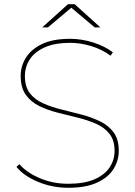

<svg xmlns="http://www.w3.org/2000/svg" viewBox="-20 -887 641 910"><path d="M304 3Q228 3 160.5 -25Q93 -53 58 -96L72 -109Q105 -70 167.5 -43Q230 -16 303 -16Q379 -16 427.5 -37Q476 -58 499.5 -93.5Q523 -129 523 -172Q523 -222 499 -252.5Q475 -283 435 -300.5Q395 -318 348 -329.5Q301 -341 253.5 -353Q206 -365 166 -384.5Q126 -404 102 -438Q78 -472 78 -527Q78 -573 102.5 -613Q127 -653 178.5 -678Q230 -703 312 -703Q368 -703 422.5 -685.5Q477 -668 515 -639L504 -623Q462 -654 411 -669Q360 -684 313 -684Q240 -684 192 -662.5Q144 -641 121 -605.5Q98 -570 98 -526Q98 -475 122 -444.5Q146 -414 186 -396.5Q226 -379 273.5 -367.5Q321 -356 368 -343.5Q415 -331 455 -311.5Q495 -292 519 -259Q543 -226 543 -172Q543 -126 518 -86Q493 -46 440 -21.5Q387 3 304 3ZM180 -757 302 -867H334L456 -757H429L315 -853H321L207 -757Z"/></svg>

Font: Montserrat Alternates Thin
Style: Regular
Weight: 100
Designer: Julieta Ulanovsky
Foundry: Julieta Ulanovsky
Version: Version 9.000